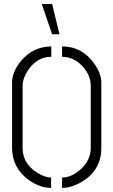

<svg xmlns="http://www.w3.org/2000/svg" viewBox="-20 -916 555 941"><path d="M184.6 -896.5H235.4L271.5 -748H235.4ZM39.1 -190.4V-511.7Q39.1 -563.5 83 -617.2Q141.6 -687.5 231.4 -688.5V-637.7Q160.2 -637.7 115.2 -568.4Q90.8 -530.3 90.8 -496.1V-190.4Q90.8 -115.2 161.1 -70.3Q199.2 -45.9 230.5 -45.9V4.9Q174.8 4.9 119.1 -35.2Q40 -93.8 39.1 -190.4ZM284.2 4.9V-45.9Q330.1 -45.9 374 -85Q423.8 -128.9 424.8 -190.4V-496.1Q424.8 -545.9 384.8 -590.8Q342.8 -636.7 284.2 -637.7V-688.5Q382.8 -688.5 442.4 -603.5Q476.6 -554.7 476.6 -511.7V-190.4Q476.6 -82 379.9 -24.4Q329.1 4.9 284.2 4.9Z"/></svg>

Font: Post No Bills Jaffna
Style: Regular
Weight: 400
Designer: Kosala Senevirathne, Siva Puranthara, Lasantha Premarathna, Tharique Azeez
Foundry: Mooniak
Version: Version 1.220 ; ttfautohint (v1.6)